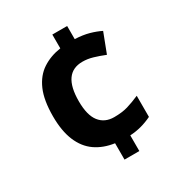

<svg xmlns="http://www.w3.org/2000/svg" viewBox="-173 -845 917 976"><g transform="rotate(-30 286.0 -357.0)"><path d="M362 -647Q409 -645 444.5 -635Q480 -625 508 -611L464 -496Q429 -510 398.5 -519Q368 -528 338 -528Q280 -528 251 -487Q222 -446 222 -363Q222 -281 252.5 -242Q283 -203 338 -203Q385 -203 418.5 -213Q452 -223 491 -240V-116Q460 -101 428.5 -92.5Q397 -84 362 -82V10H275V-86Q211 -95 165 -127Q119 -159 94.5 -217.5Q70 -276 70 -362Q70 -456 95.5 -514.5Q121 -573 167.5 -603.5Q214 -634 275 -643V-724H362Z"/></g></svg>

Font: Noto Sans Javanese
Style: Regular
Weight: 400
Designer: Monotype Design Team
Foundry: Monotype Imaging Inc.
Version: Version 2.004